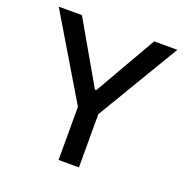

<svg xmlns="http://www.w3.org/2000/svg" viewBox="-129 -848 944 969"><g transform="rotate(20 342.5 -363.5)"><path d="M23.8 -727.3H148.4L338.4 -396.7H346.2L536.2 -727.3H660.9L397 -285.5V0H287.6V-285.5Z"/></g></svg>

Font: Inter P Medium
Style: Regular
Weight: 500
Designer: Rasmus Andersson
Foundry: rsms
Version: Version 3.018;git-588b23468